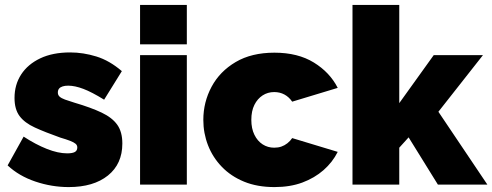

<svg xmlns="http://www.w3.org/2000/svg" viewBox="-20 -750 2000 780"><path d="M259 10Q190 10 123.5 -12.5Q57 -35 11 -78L76 -195Q125 -163 170.5 -145Q216 -127 253 -127Q274 -127 284 -132.5Q294 -138 294 -151Q294 -160 287 -166Q280 -172 264.5 -178Q249 -184 225 -191Q163 -213 121.5 -232Q80 -251 59.5 -278.5Q39 -306 39 -352Q39 -406 66 -447.5Q93 -489 143.5 -513Q194 -537 265 -537Q318 -537 371.5 -520.5Q425 -504 475 -461L403 -345Q353 -376 318.5 -389Q284 -402 257 -402Q244 -402 234.5 -399Q225 -396 220 -390Q215 -384 215 -374Q215 -364 222 -357.5Q229 -351 244 -345.5Q259 -340 282 -333Q350 -313 393 -292.5Q436 -272 456.5 -243Q477 -214 477 -167Q477 -84 418.5 -37Q360 10 259 10Z M549 0V-526H739V0ZM549 -570V-730H739V-570Z M1095 10Q1025 10 971.5 -12Q918 -34 881 -72.5Q844 -111 825 -160Q806 -209 806 -263Q806 -335 839.5 -397.5Q873 -460 937.5 -498Q1002 -536 1095 -536Q1190 -536 1255 -496Q1320 -456 1352 -393L1167 -337Q1154 -356 1135.5 -366Q1117 -376 1094 -376Q1068 -376 1047 -362.5Q1026 -349 1013.5 -324Q1001 -299 1001 -263Q1001 -228 1013.5 -202.5Q1026 -177 1047 -163.5Q1068 -150 1094 -150Q1110 -150 1123 -154.5Q1136 -159 1147.5 -168Q1159 -177 1167 -189L1352 -133Q1331 -91 1294.5 -59Q1258 -27 1208.5 -8.5Q1159 10 1095 10Z M1759 0 1640 -192 1602 -150V0H1412V-730H1602V-331L1742 -526H1942L1761 -296L1960 0Z"/></svg>

Font: Raleway Thin Black
Style: Regular
Weight: 900
Version: Version 4.026